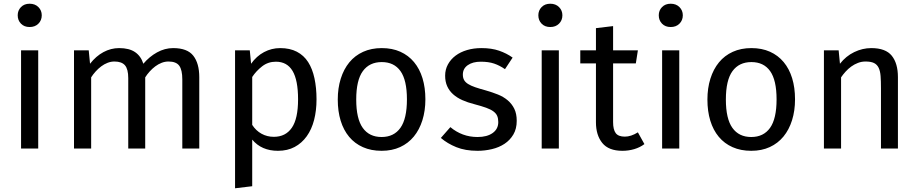

<svg xmlns="http://www.w3.org/2000/svg" viewBox="-20 -797 4931 1030"><path d="M204 -715Q204 -688 186 -670Q168 -652 139 -652Q110 -652 92.5 -670Q75 -688 75 -715Q75 -741 92.5 -759Q110 -777 139 -777Q168 -777 186 -759Q204 -741 204 -715ZM93 0V-527H185V0Z M377 0V-527H456L463 -455Q495 -496 535 -517.5Q575 -539 619 -539Q673 -539 704.5 -517.5Q736 -496 749 -455Q781 -493 822.5 -516Q864 -539 909 -539Q985 -539 1017 -498Q1049 -457 1049 -383V0H958V-371Q958 -422 941.5 -444.5Q925 -467 884 -467Q865 -467 847 -460Q829 -453 813 -441Q797 -429 783 -413.5Q769 -398 759 -382V0H668V-378Q668 -426 650.5 -446.5Q633 -467 594 -467Q575 -467 557 -460Q539 -453 523 -441Q507 -429 493 -413.5Q479 -398 469 -382V0Z M1241 213V-527H1320L1327 -455Q1356 -496 1396.5 -517.5Q1437 -539 1483 -539Q1535 -539 1572.5 -519.5Q1610 -500 1633 -464Q1656 -428 1667 -377Q1678 -326 1678 -264Q1678 -204 1665 -153.5Q1652 -103 1625.5 -66Q1599 -29 1560.5 -8.5Q1522 12 1471 12Q1383 12 1333 -48V202ZM1449 -63Q1512 -63 1545.5 -111.5Q1579 -160 1579 -264Q1579 -367 1549.5 -416.5Q1520 -466 1460 -466Q1418 -466 1386 -441Q1354 -416 1333 -384V-127Q1353 -96 1383 -79.5Q1413 -63 1449 -63Z M2163 -264Q2163 -367 2128.5 -415.5Q2094 -464 2028 -464Q1962 -464 1926.5 -415.5Q1891 -367 1891 -263Q1891 -160 1926 -111Q1961 -62 2027 -62Q2093 -62 2128 -111Q2163 -160 2163 -264ZM1792 -263Q1792 -324 1808 -375Q1824 -426 1854 -462.5Q1884 -499 1928 -519Q1972 -539 2028 -539Q2084 -539 2127.5 -519.5Q2171 -500 2201 -464Q2231 -428 2246.5 -377.5Q2262 -327 2262 -264Q2262 -203 2246 -152Q2230 -101 2200 -64.5Q2170 -28 2126.5 -8Q2083 12 2027 12Q1971 12 1927 -7.5Q1883 -27 1853 -63Q1823 -99 1807.5 -149.5Q1792 -200 1792 -263Z M2542 -62Q2593 -62 2623 -83.5Q2653 -105 2653 -142Q2653 -161 2647.5 -174.5Q2642 -188 2627.5 -199Q2613 -210 2588 -219Q2563 -228 2525 -238Q2489 -247 2460 -260Q2431 -273 2410.5 -291.5Q2390 -310 2379 -334.5Q2368 -359 2368 -391Q2368 -424 2383 -451.5Q2398 -479 2424 -498.5Q2450 -518 2485.5 -528.5Q2521 -539 2563 -539Q2617 -539 2657.5 -525Q2698 -511 2730 -488L2689 -426Q2660 -446 2630.5 -456Q2601 -466 2559 -466Q2516 -466 2489.5 -447.5Q2463 -429 2463 -397Q2463 -380 2469.5 -368Q2476 -356 2491 -346.5Q2506 -337 2529.5 -329Q2553 -321 2586 -312Q2621 -302 2651 -290Q2681 -278 2703.5 -259Q2726 -240 2739 -213.5Q2752 -187 2752 -149Q2752 -106 2734 -75.5Q2716 -45 2686.5 -25.5Q2657 -6 2619 3Q2581 12 2542 12Q2476 12 2428 -7.5Q2380 -27 2345 -57L2396 -115Q2427 -89 2463.5 -75.5Q2500 -62 2542 -62Z M2997 -715Q2997 -688 2979 -670Q2961 -652 2932 -652Q2903 -652 2885.5 -670Q2868 -688 2868 -715Q2868 -741 2885.5 -759Q2903 -777 2932 -777Q2961 -777 2979 -759Q2997 -741 2997 -715ZM2886 0V-527H2978V0Z M3437 -24Q3413 -6 3382.5 3Q3352 12 3319 12Q3245 12 3211 -30Q3177 -72 3177 -141V-457H3093V-527H3177V-646L3269 -657V-527H3402L3391 -457H3269V-142Q3269 -102 3283 -83Q3297 -64 3332 -64Q3365 -64 3402 -87Z M3643 -715Q3643 -688 3625 -670Q3607 -652 3578 -652Q3549 -652 3531.5 -670Q3514 -688 3514 -715Q3514 -741 3531.5 -759Q3549 -777 3578 -777Q3607 -777 3625 -759Q3643 -741 3643 -715ZM3532 0V-527H3624V0Z M4146 -264Q4146 -367 4111.5 -415.5Q4077 -464 4011 -464Q3945 -464 3909.5 -415.5Q3874 -367 3874 -263Q3874 -160 3909 -111Q3944 -62 4010 -62Q4076 -62 4111 -111Q4146 -160 4146 -264ZM3775 -263Q3775 -324 3791 -375Q3807 -426 3837 -462.5Q3867 -499 3911 -519Q3955 -539 4011 -539Q4067 -539 4110.5 -519.5Q4154 -500 4184 -464Q4214 -428 4229.5 -377.5Q4245 -327 4245 -264Q4245 -203 4229 -152Q4213 -101 4183 -64.5Q4153 -28 4109.5 -8Q4066 12 4010 12Q3954 12 3910 -7.5Q3866 -27 3836 -63Q3806 -99 3790.5 -149.5Q3775 -200 3775 -263Z M4400 0V-527H4479L4486 -455Q4518 -496 4562.5 -517.5Q4607 -539 4654 -539Q4731 -539 4764 -498Q4797 -457 4797 -383V0H4706V-323Q4706 -362 4704 -389Q4702 -416 4693.5 -433.5Q4685 -451 4668.5 -459Q4652 -467 4623 -467Q4602 -467 4582.5 -459.5Q4563 -452 4546.5 -440Q4530 -428 4516 -412.5Q4502 -397 4492 -382V0Z"/></svg>

Font: Feura Sans
Style: Regular
Weight: 400
Designer: Carrois Corporate & Edenspiekermann
Foundry: Carrois Corporate GbR & Edenspiekermann AG
Version: Version 1.001